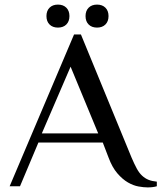

<svg xmlns="http://www.w3.org/2000/svg" viewBox="-20 -810 702 835"><path d="M662 0Q645 5 622 5Q605 5 582.5 1Q560 -3 536.5 -16.5Q513 -30 490.5 -56Q468 -82 452 -125L427 -190H147L67 0H22L302 -660H332L552 -125Q564 -97 574.5 -77.5Q585 -58 598 -46Q611 -34 626 -28Q641 -22 662 -20ZM162 -230H407L287 -520ZM452 -740Q452 -717 438.5 -703.5Q425 -690 402 -690Q379 -690 365.5 -703.5Q352 -717 352 -740Q352 -763 365.5 -776.5Q379 -790 402 -790Q425 -790 438.5 -776.5Q452 -763 452 -740ZM282 -740Q282 -717 268.5 -703.5Q255 -690 232 -690Q209 -690 195.5 -703.5Q182 -717 182 -740Q182 -763 195.5 -776.5Q209 -790 232 -790Q255 -790 268.5 -776.5Q282 -763 282 -740Z"/></svg>

Font: Philosopher
Style: Regular
Weight: 400
Designer: Jovanny Lemonad
Foundry: Jovanny Lemonad
Version: Version 1.000